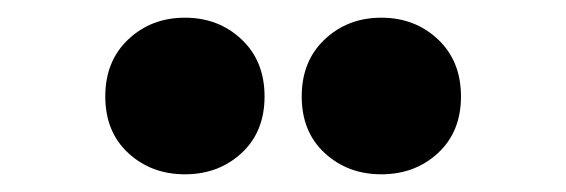

<svg xmlns="http://www.w3.org/2000/svg" viewBox="-20 -796 640 217"><path d="M411 -599Q373 -599 347 -623Q321 -647 321 -687Q321 -727 347 -751.5Q373 -776 411 -776Q449 -776 475 -751.5Q501 -727 501 -687Q501 -647 475 -623Q449 -599 411 -599ZM189 -599Q151 -599 125 -623Q99 -647 99 -687Q99 -727 125 -751.5Q151 -776 189 -776Q227 -776 253 -751.5Q279 -727 279 -687Q279 -647 253 -623Q227 -599 189 -599Z"/></svg>

Font: Montserrat-Alt1 Black
Style: Regular
Weight: 900
Designer: Differentunic
Foundry: Differentunic
Version: Version 7.222